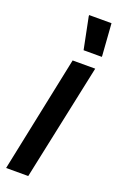

<svg xmlns="http://www.w3.org/2000/svg" viewBox="-153 -750 495 791"><g transform="rotate(20 94.0 -354.5)"><path d="M-13 0 93 -510H192L84 0ZM121 -565 93 -704V-709H191L201 -570V-565Z"/></g></svg>

Font: Saira Ultra Condensed
Style: Bold Italic
Weight: 700
Width: 1
Italic angle: -12°
Designer: Hector Gatti with collaboration of the Omnibus-Type team
Foundry: Omnibus-Type
Version: Version 1.001; ttfautohint (v1.8)